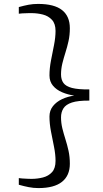

<svg xmlns="http://www.w3.org/2000/svg" viewBox="-20 -824 524 980"><path d="M176 136Q150.5 136 126.5 131.2Q102.5 126.5 76 119V85Q79.5 86 93.5 87Q107.5 88 121.8 88.5Q136 89 140.5 89Q171 89 199.2 81.8Q227.5 74.5 245.5 54.8Q263.5 35 263.5 -3Q263.5 -35.5 255.8 -74.2Q248 -113 240.2 -153Q232.5 -193 232.5 -229Q232.5 -260 250.2 -282.2Q268 -304.5 296.8 -318Q325.5 -331.5 359 -336Q325.5 -341 296.8 -353.2Q268 -365.5 250.2 -386.8Q232.5 -408 232.5 -439Q232.5 -475 240.2 -515.2Q248 -555.5 255.8 -594.5Q263.5 -633.5 263.5 -666Q263.5 -703 245.2 -722.8Q227 -742.5 198.8 -749.8Q170.5 -757 140.5 -757Q137 -757 122.8 -756.8Q108.5 -756.5 94 -755.8Q79.5 -755 76 -754V-788Q103.5 -795.5 126 -799.8Q148.5 -804 174.5 -804Q257 -804 296.8 -772.5Q336.5 -741 336.5 -680Q336.5 -645 329.8 -614.5Q323 -584 314 -555.8Q305 -527.5 298.2 -500Q291.5 -472.5 291.5 -444Q291.5 -417.5 303.8 -400.5Q316 -383.5 347.2 -375.2Q378.5 -367 436 -367.5V-310.5Q378.5 -311 347.2 -300.8Q316 -290.5 303.8 -271Q291.5 -251.5 291.5 -225Q291.5 -196.5 298.2 -169Q305 -141.5 314 -113.2Q323 -85 329.8 -54.2Q336.5 -23.5 336.5 12Q336.5 72 296.5 104Q256.5 136 176 136Z"/></svg>

Font: Merriweather 60pt Light
Style: Regular
Weight: 300
Version: Version 2.100